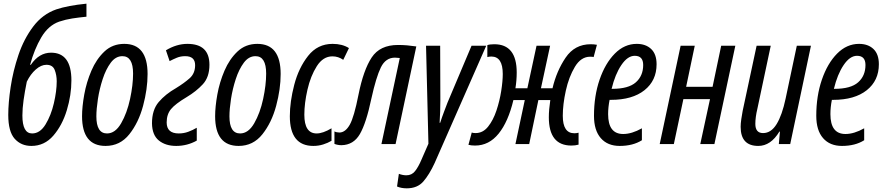

<svg xmlns="http://www.w3.org/2000/svg" viewBox="-20 -785 4825 1046"><path d="M151 10Q222 10 270.5 -46Q319 -102 344 -184.5Q369 -267 369 -347Q369 -498 258 -498Q193 -498 148 -432H144Q167 -517 205 -581.5Q243 -646 302 -667Q338 -679 374 -684.5Q410 -690 451 -694V-765Q350 -755 287 -734Q212 -708 161 -640.5Q110 -573 80.5 -485.5Q51 -398 38 -311Q25 -224 25 -159Q25 -68 60 -29Q95 10 151 10ZM155 -58Q102 -58 102 -156Q102 -194 108.5 -240Q115 -286 126 -340Q146 -381 175 -406.5Q204 -432 233 -432Q267 -432 278 -404Q289 -376 289 -342Q289 -289 273.5 -222.5Q258 -156 228 -107Q198 -58 155 -58Z M555 10Q634 10 684.5 -53.5Q735 -117 759.5 -208.5Q784 -300 784 -382Q784 -546 657 -546Q593 -546 549 -504.5Q505 -463 478 -400Q451 -337 439 -270Q427 -203 427 -152Q427 10 555 10ZM563 -58Q505 -58 505 -151Q505 -191 513.5 -246Q522 -301 539.5 -354.5Q557 -408 583.5 -443.5Q610 -479 647 -479Q705 -479 705 -384Q705 -322 688.5 -245.5Q672 -169 640 -113.5Q608 -58 563 -58Z M940 10Q1000 10 1052 -19V-89Q1030 -76 1005.5 -67Q981 -58 954 -58Q888 -58 888 -118Q888 -162 911.5 -190.5Q935 -219 997 -256Q1049 -287 1085 -326Q1121 -365 1121 -432Q1121 -546 1001 -546Q942 -546 884 -511L904 -452Q923 -462 943.5 -470.5Q964 -479 989 -479Q1043 -479 1043 -430Q1043 -385 1013 -358.5Q983 -332 939 -305Q881 -272 844.5 -229Q808 -186 808 -113Q809 -49 845.5 -19.5Q882 10 940 10Z M1280 10Q1359 10 1409.5 -53.5Q1460 -117 1484.5 -208.5Q1509 -300 1509 -382Q1509 -546 1382 -546Q1318 -546 1274 -504.5Q1230 -463 1203 -400Q1176 -337 1164 -270Q1152 -203 1152 -152Q1152 10 1280 10ZM1288 -58Q1230 -58 1230 -151Q1230 -191 1238.5 -246Q1247 -301 1264.5 -354.5Q1282 -408 1308.5 -443.5Q1335 -479 1372 -479Q1430 -479 1430 -384Q1430 -322 1413.5 -245.5Q1397 -169 1365 -113.5Q1333 -58 1288 -58Z M1687 10Q1715 10 1740.5 2Q1766 -6 1786 -18V-86Q1739 -58 1705 -58Q1638 -58 1638 -160Q1638 -222 1655 -296.5Q1672 -371 1706 -424.5Q1740 -478 1791 -478Q1823 -478 1850 -459L1881 -523Q1845 -546 1792 -546Q1710 -546 1658.5 -480.5Q1607 -415 1583 -323Q1559 -231 1559 -152Q1559 10 1687 10Z M1840 6Q1906 5 1940.5 -54.5Q1975 -114 2003 -247Q2029 -365 2055 -418Q2081 -471 2132 -471Q2142 -471 2158 -469L2058 0H2135L2248 -532Q2221 -536 2197.5 -538Q2174 -540 2148 -540Q2050 -540 2005 -472Q1960 -404 1933 -269Q1909 -147 1885.5 -105.5Q1862 -64 1830 -63Q1814 -63 1802 -69V-1Q1821 6 1840 6Z M2196 241Q2254 241 2286.5 203.5Q2319 166 2348 103L2629 -536H2549L2418 -226Q2410 -205 2399 -176Q2388 -147 2378 -116H2375Q2377 -147 2378 -178Q2379 -209 2379 -239L2378 -536H2301L2314 -2L2276 85Q2259 125 2241 147.5Q2223 170 2194 170Q2174 170 2153 162L2143 231Q2166 241 2196 241Z M2568 8Q2644 8 2696.5 -57Q2749 -122 2777 -240H2839L2788 0H2863L2913 -240H2978Q2970 -187 2970 -146Q2970 8 3093 8Q3114 8 3132 3V-62Q3121 -59 3109 -59Q3046 -59 3046 -154Q3046 -216 3062.5 -291Q3079 -366 3112 -421Q3145 -476 3195 -476Q3210 -476 3214 -474L3232 -541Q3215 -544 3198 -544Q3111 -544 3061.5 -471Q3012 -398 2990 -304H2927L2977 -536H2903L2853 -304H2788Q2795 -347 2795 -390Q2795 -544 2673 -544Q2647 -544 2635 -539V-474Q2645 -477 2657 -477Q2719 -477 2719 -382Q2719 -343 2710.5 -289Q2702 -235 2684.5 -182.5Q2667 -130 2639 -95Q2611 -60 2571 -60Q2557 -60 2550 -63L2532 4Q2548 8 2568 8Z M3356 10Q3428 10 3477 -21V-86Q3422 -55 3375 -55Q3293 -55 3293 -163Q3293 -201 3301 -241H3308Q3425 -241 3491 -293.5Q3557 -346 3557 -435Q3557 -490 3527.5 -518Q3498 -546 3449 -546Q3382 -546 3329.5 -493Q3277 -440 3246.5 -351Q3216 -262 3216 -154Q3216 -75 3253 -32.5Q3290 10 3356 10ZM3312 -301Q3331 -380 3365 -430.5Q3399 -481 3438 -481Q3484 -481 3484 -431Q3484 -372 3444 -336.5Q3404 -301 3315 -301Z M3574 0 3688 -536H3765L3718 -312H3862L3909 -536H3986L3872 0H3795L3848 -245H3703L3651 0Z M4111 10Q4179 10 4226 -68H4229L4223 0H4285L4398 -536H4321L4260 -248Q4241 -158 4211 -109Q4181 -60 4137 -60Q4095 -60 4095 -110Q4095 -146 4106 -192L4179 -536H4102L4026 -181Q4022 -160 4018.5 -136Q4015 -112 4015 -94Q4015 10 4111 10Z M4567 10Q4639 10 4688 -21V-86Q4633 -55 4586 -55Q4504 -55 4504 -163Q4504 -201 4512 -241H4519Q4636 -241 4702 -293.5Q4768 -346 4768 -435Q4768 -490 4738.5 -518Q4709 -546 4660 -546Q4593 -546 4540.5 -493Q4488 -440 4457.5 -351Q4427 -262 4427 -154Q4427 -75 4464 -32.5Q4501 10 4567 10ZM4523 -301Q4542 -380 4576 -430.5Q4610 -481 4649 -481Q4695 -481 4695 -431Q4695 -372 4655 -336.5Q4615 -301 4526 -301Z"/></svg>

Font: Noto Sans UI Condensed
Style: Italic
Weight: 400
Width: 3
Italic angle: -12°
Designer: Monotype Design Team
Foundry: Monotype Imaging Inc.
Version: Version 1.901